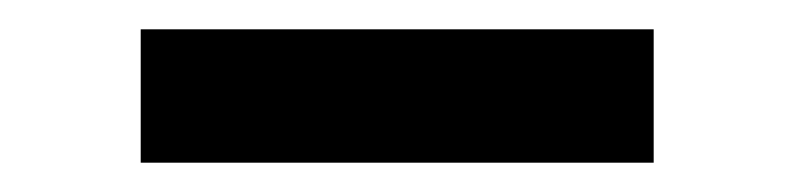

<svg xmlns="http://www.w3.org/2000/svg" viewBox="-20 -689 542 131"><path d="M426 -669V-578H76V-669Z"/></svg>

Font: Kantumruy Pro SemiBold
Style: Regular
Weight: 600
Version: Version 1.002